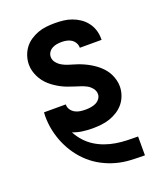

<svg xmlns="http://www.w3.org/2000/svg" viewBox="-138 -617 775 920"><g transform="rotate(-20 250.0 -156.5)"><path d="M440 215Q404 215 367.5 213Q331 211 296 201.5Q261 192 228.5 175Q196 158 169 134Q142 110 121 80.5Q100 51 85.5 17.5Q71 -16 63.5 -51.5Q56 -87 56 -124Q56 -129 56.5 -134Q57 -139 57 -144H168V-142Q168 -128 176 -116.5Q184 -105 196 -98.5Q208 -92 221.5 -90Q235 -88 249 -88Q262 -88 275.5 -90Q289 -92 301 -97.5Q313 -103 321.5 -114Q330 -125 330 -138Q330 -154 319.5 -167.5Q309 -181 295 -188.5Q281 -196 265.5 -201Q250 -206 234.5 -211Q219 -216 204 -221.5Q189 -227 174.5 -234.5Q160 -242 146.5 -251Q133 -260 121 -270.5Q109 -281 99 -294Q89 -307 82 -321.5Q75 -336 71 -351.5Q67 -367 67 -383Q67 -405 74 -426.5Q81 -448 94 -465.5Q107 -483 125.5 -495.5Q144 -508 164.5 -515.5Q185 -523 207 -525.5Q229 -528 251 -528Q273 -528 295 -525.5Q317 -523 337.5 -515.5Q358 -508 376.5 -495.5Q395 -483 408.5 -465Q422 -447 428.5 -426Q435 -405 435 -383V-376H324V-378Q324 -391 317 -402.5Q310 -414 299.5 -420.5Q289 -427 276.5 -429.5Q264 -432 251 -432Q239 -432 226.5 -430Q214 -428 203 -422Q192 -416 185 -405.5Q178 -395 178 -382Q178 -366 188.5 -353Q199 -340 213 -332Q227 -324 242.5 -319Q258 -314 273.5 -309.5Q289 -305 304 -299Q319 -293 333.5 -285.5Q348 -278 361.5 -269Q375 -260 387 -249.5Q399 -239 409 -226.5Q419 -214 426 -199.5Q433 -185 437 -169Q441 -153 441 -137Q441 -115 433.5 -93Q426 -71 412 -53.5Q398 -36 378.5 -23.5Q359 -11 338 -4Q317 3 294.5 5.5Q272 8 249 8Q224 8 198.5 4.5Q173 1 150 -8Q163 17 182 38Q201 59 224.5 74Q248 89 274.5 98.5Q301 108 328.5 112.5Q356 117 384 118Q412 119 440 119H441V215Z"/></g></svg>

Font: Iosevka Fixed
Style: Bold
Weight: 700
Monospace: yes
Designer: Belleve Invis
Foundry: Belleve Invis
Version: Version 32.3.0